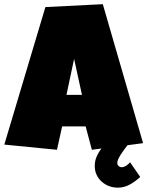

<svg xmlns="http://www.w3.org/2000/svg" viewBox="-36 -719 696 908"><path d="M627 117.7Q605.5 138.2 578.6 153.3Q551.8 168.5 521.5 168.5Q499 168.5 479.2 160.9Q459.5 153.3 444.6 139.9Q429.7 126.5 420.9 107.7Q412.1 88.9 412.1 65.9Q412.1 42.5 420.9 22Q429.7 1.5 443.8 -16.6L398.4 -10.7L369.1 -121.1H257.8L233.4 -10.7L-15.6 -35.2L178.7 -685.5L450.2 -699.2L640.6 -42L566.9 -32.2Q559.1 -22 550.5 -10.5Q542 1 534.9 12.2Q527.8 23.4 523.2 33.7Q518.6 43.9 518.6 51.3Q518.6 60.1 524.9 65.9Q531.2 71.8 540 71.8Q549.8 71.8 561.5 64.2Q573.2 56.6 579.1 48.3ZM351.6 -270.5 314.5 -440.4 278.3 -270.5Z"/></svg>

Font: Luckiest Guy RUS-BEL-UKR
Style: Regular
Weight: 400
Designer: Astigmatic (AOETI)
Foundry: Astigmatic (AOETI)
Version: Version 1.00 March 11, 2019, initial release